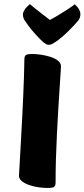

<svg xmlns="http://www.w3.org/2000/svg" viewBox="-20 -920 419 953"><path d="M216.4 13Q196.1 13 171.6 9.6Q147.1 6.2 125.2 -1.4Q103.2 -9.1 88.7 -20.5Q74.3 -31.9 74.3 -48Q74.3 -51.7 75.8 -76.3Q77.3 -100.9 79.5 -141.2Q81.8 -181.6 84.5 -231.2Q87.3 -280.9 90.1 -335.5Q93 -390.1 95.3 -443.4Q97.5 -496.7 99.1 -543.5Q100.7 -590.3 101 -624.6Q101 -639.9 107.4 -646Q113.8 -652 140.4 -652Q160.8 -652 185.3 -648.2Q209.7 -644.5 231.7 -637.3Q253.7 -630.2 268.1 -618.4Q282.6 -606.6 282.6 -590.5Q282.6 -586.7 280.8 -557.3Q279.1 -527.9 275.8 -481.4Q272.6 -434.9 269.2 -376.5Q265.9 -318.1 262.6 -254.7Q259.4 -191.2 257.6 -129.8Q255.9 -68.4 255.9 -14.6Q255.9 0.7 249.4 6.8Q242.8 13 216.4 13ZM222.7 -697.8Q214.7 -697.8 209.3 -700.7Q203.9 -703.6 194.9 -710.6Q176.1 -727.6 156.1 -749.8Q136 -772 120.9 -792.4Q105.8 -812.8 100 -822.4Q96.8 -829.2 95.3 -835.7Q93.8 -842.2 93.8 -849.2Q93.8 -858.7 102.3 -871.9Q110.8 -885 128.4 -899.6Q133.9 -894.6 152.2 -879.7Q170.5 -864.7 192.1 -848.2Q213.8 -831.6 227.7 -821Q247.7 -831.4 273.8 -847.3Q299.9 -863.2 322 -877.8Q344.2 -892.4 351.2 -898.9Q366.8 -884 373 -872.3Q379.1 -860.5 379.1 -850.2Q379.1 -843.2 377.2 -835.1Q375.3 -826.9 368.8 -818.4Q363 -811.1 350.2 -797.3Q337.3 -783.5 320.8 -766.9Q304.2 -750.3 286.5 -735.3Q268.9 -720.4 253.6 -710.6Q242.8 -703.6 236.9 -700.7Q231 -697.8 222.7 -697.8Z"/></svg>

Font: Briem Hand Thin
Style: Regular
Weight: 100
Designer: Gunnlaugur SE Briem, Eben Sorkin
Foundry: Sorkin Type Co.
Version: Version 1.003